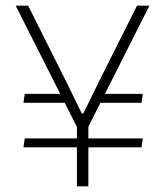

<svg xmlns="http://www.w3.org/2000/svg" viewBox="-20 -659 588 679"><path d="M320 -295.5 331 -327H485L480.5 -295.5ZM67.5 -169.5H485L480.5 -138H63ZM214.5 -327 226 -295.5H63L67.5 -327ZM254 -206 35.5 -639H79.5L216.5 -365.5L269 -258H275L327.5 -365.5L464.5 -639H508.5L290 -206ZM252 0V-247H292.5V0Z"/></svg>

Font: Anek Gurmukhi Medium ExtraLight
Style: Regular
Weight: 250
Version: Version 1.003